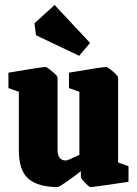

<svg xmlns="http://www.w3.org/2000/svg" viewBox="-20 -742 553 774"><path d="M56 -136V-372L14 -387V-449Q150 -472 163 -472Q169 -472 190.5 -454Q212 -436 212 -430V-138Q212 -95 246 -95Q253 -95 300 -118V-372L258 -387V-449Q393 -472 408 -472Q414 -472 435 -454Q456 -436 456 -430V-87L498 -72V-9Q359 12 344 12Q339 12 322.5 -5.5Q306 -23 306 -29V-52Q281 -32 249.5 -10Q218 12 212 12Q134 12 95 -21Q56 -54 56 -136ZM299 -517 125 -600 119 -648 200 -722 343 -569Z"/></svg>

Font: Grenze ExtraBold
Style: Regular
Weight: 800
Designer: Renata Polastri
Foundry: Omnibus-Type
Version: Version 1.002; ttfautohint (v1.8)